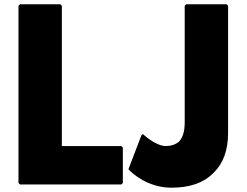

<svg xmlns="http://www.w3.org/2000/svg" viewBox="-20 -852 1148 894"><path d="M268 -825 261 -832H73L66 -825V0L73 7H545L552 0V-165L545 -172H268ZM1042 -825 1035 -832H847L840 -825V-281C840 -240 831 -212 814 -193C798 -179 776 -172 752 -172C704 -172 645 -228 645 -228L638 -221L578 -64L579 -63L586 -56C595 -47 667 22 778 22C862 22 927 0 971 -44L978 -51C1020 -93 1042 -154 1042 -233Z"/></svg>

Font: Hussar Woodtype
Style: Blk
Weight: 900
Foundry: Cannot Into Space Fonts
Version: Version 1.07